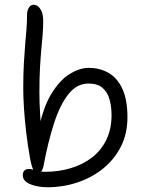

<svg xmlns="http://www.w3.org/2000/svg" viewBox="-20 -779 618 809"><path d="M180 10Q162 10 143.5 7Q125 4 109.5 -2Q94 -8 85 -17.5Q76 -27 76 -41Q76 -54 83 -60.5Q90 -67 100 -67Q113 -67 131.5 -61Q150 -55 168 -55Q227 -55 278.5 -70.5Q330 -86 368.5 -116Q407 -146 428.5 -191Q450 -236 450 -294Q450 -328 442 -358.5Q434 -389 413 -408Q392 -427 353 -427Q304 -427 268.5 -382.5Q233 -338 207.5 -259Q182 -180 163 -78Q159 -61 152 -55Q145 -49 137 -49Q127 -49 119.5 -65.5Q112 -82 107 -110Q97 -165 90.5 -220Q84 -275 81 -323Q78 -371 78 -404Q78 -466 80.5 -511Q83 -556 86 -590.5Q89 -625 91.5 -655.5Q94 -686 94 -718Q94 -734 101.5 -746.5Q109 -759 122 -759Q132 -759 141 -751.5Q150 -744 156 -729Q162 -714 162 -693Q162 -660 159.5 -631Q157 -602 154 -569.5Q151 -537 148.5 -493.5Q146 -450 146 -388Q146 -348 149 -298Q152 -248 156 -186L140 -217Q158 -319 194 -379.5Q230 -440 272.5 -466.5Q315 -493 353 -493Q401 -493 438 -471.5Q475 -450 496 -404Q517 -358 517 -285Q517 -215 489 -160.5Q461 -106 413.5 -68Q366 -30 305.5 -10Q245 10 180 10Z"/></svg>

Font: Shantell Sans Light
Style: Regular
Weight: 300
Designer: Stephen Nixon, Anya Danilova, Shantell Martin
Foundry: Arrow Type
Version: Version 1.011;[c5ecc13dd]